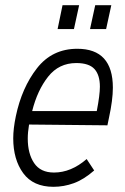

<svg xmlns="http://www.w3.org/2000/svg" viewBox="-20 -710 481 740"><path d="M415 -372Q415 -325 400 -256L394 -227L92 -230Q87 -200 87 -176Q87 -118 111.5 -81.5Q136 -45 188 -45Q254 -45 314 -97L343 -53Q303 -18 264.5 -4Q226 10 186 10Q108 10 69.5 -42.5Q31 -95 31 -177Q31 -214 41 -262Q64 -372 122.5 -447Q181 -522 278 -522Q415 -522 415 -372ZM104 -282H353Q365 -344 365 -376Q365 -421 344 -444Q323 -467 274 -467Q207 -467 165.5 -414.5Q124 -362 104 -282ZM221 -690H285L265 -598H202ZM347 -690H409L389 -598H327Z"/></svg>

Font: Decalotype Light Italic
Style: Regular
Weight: 300
Italic angle: -12°
Designer: Alfredo Marco Pradil
Foundry: Alfredo Marco Pradil
Version: Version 1.0